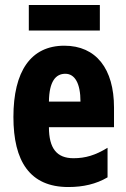

<svg xmlns="http://www.w3.org/2000/svg" viewBox="-20 -743 509 773"><path d="M382 -723H96V-620H382ZM239 -559C104 -559 34 -456 34 -272C34 -94 100 10 255 10C315 10 367 -2 413 -29V-148C364 -118 324 -106 276 -106C209 -106 177 -145 177 -231H439V-310C439 -466 367 -559 239 -559ZM243 -446C281 -446 304 -408 304 -334H177C178 -415 204 -446 243 -446Z"/></svg>

Font: Noto Sans Thai Looped ExtraCondensed ExtraBold
Style: Regular
Weight: 800
Width: 2
Designer: Sasikarn Vongin, Ben Mitchell
Foundry: The Fontpad Ltd
Version: Version 1.001